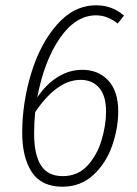

<svg xmlns="http://www.w3.org/2000/svg" viewBox="-20 -695 519 726"><path d="M427 -274Q427 -210 404 -144Q381 -78 333 -33.5Q285 11 216 11Q137 11 100.5 -44Q64 -99 64 -193Q64 -306 98 -418Q132 -530 196 -602.5Q260 -675 344 -675Q404 -675 449 -636L425 -606Q386 -637 343 -637Q266 -637 206.5 -551Q147 -465 121 -327Q155 -377 198.5 -404Q242 -431 291 -431Q352 -431 389.5 -390.5Q427 -350 427 -274ZM381 -273Q381 -333 355 -363Q329 -393 285 -393Q238 -393 194.5 -360.5Q151 -328 113 -271Q109 -230 109 -190Q109 -110 135 -69.5Q161 -29 217 -29Q274 -29 310.5 -68.5Q347 -108 364 -165Q381 -222 381 -273Z"/></svg>

Font: Fira Sans Condensed ExtraLight
Style: Italic
Weight: 275
Width: 3
Italic angle: -8°
Designer: Carrois Corporate & Edenspiekermann AG
Foundry: Carrois Corporate GbR & Edenspiekermann AG
Version: Version 4.203